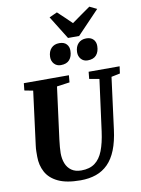

<svg xmlns="http://www.w3.org/2000/svg" viewBox="-122 -1280 1008 1370"><g transform="rotate(-10 381.5 -595.0)"><path d="M693 -679 644.5 -306Q633.5 -220.5 609.5 -160.2Q585.5 -100 548.2 -62.5Q511 -25 461 -7.5Q411 10 348.5 10Q246.5 10 186 -19Q125.5 -48 98.8 -98Q72 -148 72 -209.5Q72 -228.5 72.2 -248.8Q72.5 -269 75.5 -290.5L125.5 -679L63.5 -691L69 -743H395.5L391 -692L298 -679L249 -304Q245.5 -275 243.2 -249.2Q241 -223.5 241 -205.5Q241 -164 254 -130.8Q267 -97.5 294.8 -78Q322.5 -58.5 366 -58.5Q426 -58.5 464 -86.5Q502 -114.5 523.5 -169.8Q545 -225 556 -307L605.5 -679L533.5 -692L538.5 -743H763L756 -692ZM352 -824Q322.5 -824 304 -844.2Q285.5 -864.5 286 -895Q287 -934.5 308.8 -957.5Q330.5 -980.5 367.5 -980.5Q402.5 -980.5 420 -961Q437.5 -941.5 436.5 -912.5Q436 -872.5 415.2 -848.2Q394.5 -824 352 -824ZM546.5 -824Q517.5 -824 499.2 -844.2Q481 -864.5 481.5 -895Q482.5 -934.5 504.2 -957.5Q526 -980.5 562.5 -980.5Q596.5 -980.5 614.2 -961Q632 -941.5 631 -912.5Q630.5 -872.5 609.8 -848.2Q589 -824 546.5 -824ZM435.5 -1006 331.5 -1173.5 389 -1199.5Q414.5 -1176 439.5 -1152Q464.5 -1128 489 -1104Q523 -1128.5 556.5 -1152.2Q590 -1176 624 -1199.5L676.5 -1174L516 -1006Z"/></g></svg>

Font: Merriweather 24pt Black
Style: Italic
Weight: 900
Italic angle: -7.8°
Designer: Eben Sorkin
Foundry: Eben Sorkin
Version: Version 2.101